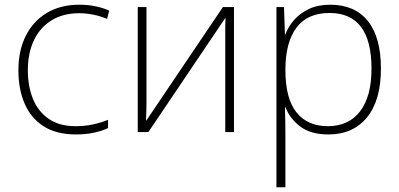

<svg xmlns="http://www.w3.org/2000/svg" viewBox="-20 -560 1692 814"><path d="M302 10Q220 10 166 -24Q112 -58 85 -119.5Q58 -181 58 -262Q58 -346 89.5 -408.5Q121 -471 179 -505.5Q237 -540 316 -540Q353 -540 384.5 -533.5Q416 -527 443 -515L434 -480Q405 -492 374.5 -498Q344 -504 316 -504Q248 -504 199 -474Q150 -444 124 -389.5Q98 -335 98 -262Q98 -195 119.5 -141.5Q141 -88 186 -56.5Q231 -25 301 -25Q339 -25 374 -32.5Q409 -40 438 -52V-17Q413 -5 378.5 2.5Q344 10 302 10Z M601 -133Q601 -110 600.5 -90Q600 -70 599 -47L925 -530H972V0H935V-404Q935 -425 935 -444Q935 -463 936 -485L609 0H564V-530H601Z M1380 -540Q1484 -540 1539.5 -471Q1595 -402 1595 -269Q1595 -135 1536 -62.5Q1477 10 1372 10Q1297 10 1252.5 -24Q1208 -58 1190 -106H1188Q1189 -76 1189.5 -44.5Q1190 -13 1190 16V234H1152V-530H1184L1188 -414H1190Q1202 -447 1227 -475.5Q1252 -504 1290 -522Q1328 -540 1380 -540ZM1377 -505Q1284 -505 1237.5 -443.5Q1191 -382 1190 -269V-263Q1190 -142 1237 -83.5Q1284 -25 1370 -25Q1458 -25 1506.5 -88Q1555 -151 1555 -269Q1555 -505 1377 -505Z"/></svg>

Font: Noto Sans ExtraLight
Style: Regular
Weight: 200
Designer: Monotype Design Team
Foundry: Monotype Imaging Inc.
Version: Version 2.007